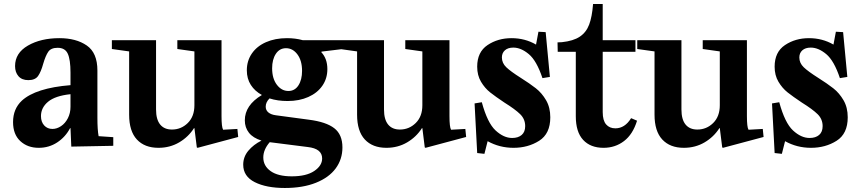

<svg xmlns="http://www.w3.org/2000/svg" viewBox="-20 -726 4284 956"><path d="M89 -225Q158 -288 331 -302V-365Q331 -429 317.5 -458.5Q304 -488 267 -488Q234 -488 220.5 -468.5Q207 -449 195 -408Q184 -368 169.5 -347.5Q155 -327 121 -327Q89 -327 72 -346.5Q55 -366 55 -397Q55 -462 119 -499Q183 -536 276 -536Q359 -536 412 -499.5Q465 -463 465 -375V-139Q465 -80 471 -48L544 -43V0L335 4L331 -88H329Q306 -44 265 -17Q224 10 173 10Q117 10 81 -23.5Q45 -57 45 -118Q45 -184 89 -225ZM241 -84Q263 -84 284 -98Q305 -112 318 -137.5Q331 -163 331 -194V-257Q255 -249 219.5 -219.5Q184 -190 184 -148Q184 -119 200 -101.5Q216 -84 241 -84Z M948 -470 863 -482V-526H1083V-148Q1083 -93 1091 -80L1162 -84L1166 -44L964 10L960 8L948 -88H946Q918 -44 872 -17Q826 10 769 10Q700 10 661.5 -31.5Q623 -73 623 -155V-470L537 -482V-526H757V-181Q757 -131 777.5 -106Q798 -81 836 -81Q882 -81 915 -113.5Q948 -146 948 -202Z M1416 -273Q1448 -273 1466 -301Q1484 -329 1484 -373Q1484 -424 1461 -455Q1438 -486 1404 -486Q1372 -486 1353.5 -458Q1335 -430 1335 -386Q1335 -335 1358.5 -304Q1382 -273 1416 -273ZM1282 -26Q1240 -39 1219.5 -65Q1199 -91 1199 -127Q1199 -202 1284 -253Q1249 -272 1229 -303Q1209 -334 1209 -376Q1209 -423 1234 -459.5Q1259 -496 1304.5 -516Q1350 -536 1409 -536Q1451 -536 1487 -526H1688V-482L1581 -469L1580 -466Q1610 -434 1610 -382Q1610 -335 1585 -299Q1560 -263 1515 -243Q1470 -223 1412 -223Q1362 -223 1322 -236Q1303 -217 1303 -195Q1303 -177 1316.5 -166Q1330 -155 1354 -152L1518 -130Q1604 -119 1644.5 -87.5Q1685 -56 1685 8Q1685 67 1651.5 112.5Q1618 158 1553 184Q1488 210 1398 210Q1306 210 1248.5 181Q1191 152 1191 94Q1191 55 1216.5 24.5Q1242 -6 1282 -26ZM1433 152Q1505 152 1544.5 125.5Q1584 99 1584 63Q1584 14 1512 6L1323 -18Q1291 19 1291 58Q1291 100 1327.5 126Q1364 152 1433 152Z M2083 -470 1998 -482V-526H2218V-148Q2218 -93 2226 -80L2297 -84L2301 -44L2099 10L2095 8L2083 -88H2081Q2053 -44 2007 -17Q1961 10 1904 10Q1835 10 1796.5 -31.5Q1758 -73 1758 -155V-470L1672 -482V-526H1892V-181Q1892 -131 1912.5 -106Q1933 -81 1971 -81Q2017 -81 2050 -113.5Q2083 -146 2083 -202Z M2530 -39Q2560 -39 2577.5 -54Q2595 -69 2595 -98Q2595 -133 2570 -157.5Q2545 -182 2492 -215Q2447 -245 2420.5 -266Q2394 -287 2375 -319Q2356 -351 2356 -394Q2356 -467 2407.5 -501.5Q2459 -536 2527 -536Q2594 -536 2649 -504L2661 -568L2697 -566L2718 -343L2681 -337Q2652 -424 2613 -456.5Q2574 -489 2536 -489Q2509 -489 2494 -475.5Q2479 -462 2479 -440Q2479 -412 2501 -391Q2523 -370 2572 -339Q2618 -310 2648 -286.5Q2678 -263 2699 -227Q2720 -191 2720 -142Q2720 -60 2664.5 -25Q2609 10 2537 10Q2467 10 2408 -23L2392 40L2356 36L2343 -211L2379 -217Q2407 -114 2447.5 -76.5Q2488 -39 2530 -39Z M2756 -515 2778 -516Q2835 -522 2867 -543.5Q2899 -565 2913.5 -603.5Q2928 -642 2933 -706H2981V-526H3144V-468H2981V-168Q2981 -126 2998 -106.5Q3015 -87 3044 -87Q3091 -87 3122 -137H3124L3152 -125Q3131 -57 3087 -23.5Q3043 10 2985 10Q2920 10 2883.5 -29.5Q2847 -69 2847 -147V-468H2757Z M3564 -470 3479 -482V-526H3699V-148Q3699 -93 3707 -80L3778 -84L3782 -44L3580 10L3576 8L3564 -88H3562Q3534 -44 3488 -17Q3442 10 3385 10Q3316 10 3277.5 -31.5Q3239 -73 3239 -155V-470L3153 -482V-526H3373V-181Q3373 -131 3393.5 -106Q3414 -81 3452 -81Q3498 -81 3531 -113.5Q3564 -146 3564 -202Z M4011 -39Q4041 -39 4058.5 -54Q4076 -69 4076 -98Q4076 -133 4051 -157.5Q4026 -182 3973 -215Q3928 -245 3901.5 -266Q3875 -287 3856 -319Q3837 -351 3837 -394Q3837 -467 3888.5 -501.5Q3940 -536 4008 -536Q4075 -536 4130 -504L4142 -568L4178 -566L4199 -343L4162 -337Q4133 -424 4094 -456.5Q4055 -489 4017 -489Q3990 -489 3975 -475.5Q3960 -462 3960 -440Q3960 -412 3982 -391Q4004 -370 4053 -339Q4099 -310 4129 -286.5Q4159 -263 4180 -227Q4201 -191 4201 -142Q4201 -60 4145.5 -25Q4090 10 4018 10Q3948 10 3889 -23L3873 40L3837 36L3824 -211L3860 -217Q3888 -114 3928.5 -76.5Q3969 -39 4011 -39Z"/></svg>

Font: Minipax
Style: Bold
Weight: 600
Designer: Raphaël Ronot, Igor Stepanchenko (Cyrillic)
Foundry: steppetype
Version: Version 1.002